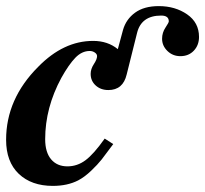

<svg xmlns="http://www.w3.org/2000/svg" viewBox="-25 -596 672 629"><path d="M361 -435 378 -498Q388 -533 417.5 -554.5Q447 -576 495 -576Q549 -576 588 -549Q627 -522 627 -475Q627 -448 610 -430Q593 -412 566 -412Q541 -412 523.5 -429Q506 -446 506 -469Q506 -489 517 -505.5Q528 -522 528 -526Q528 -545 503 -545Q438 -545 424 -488L390 -352Q378 -301 330 -301Q305 -301 288.5 -316Q272 -331 272 -354Q272 -370 282.5 -386Q293 -402 293 -412Q293 -419 285.5 -424Q278 -429 269 -429Q243 -429 221.5 -406.5Q200 -384 176 -341Q123 -243 123 -140Q123 -97 142.5 -74Q162 -51 196 -51Q228 -51 255 -71Q282 -91 318 -142L346 -124Q321 -90 308 -73.5Q295 -57 273.5 -36.5Q252 -16 231 -5Q196 13 148 13Q78 13 36.5 -26.5Q-5 -66 -5 -138Q-5 -272 100 -377Q183 -462 280 -462Q328 -462 361 -435Z"/></svg>

Font: STIX MathJax Latin
Style: Bold Italic
Weight: 700
Italic angle: -16.33°
Designer: MicroPress Inc., with final additions and corrections provided by Coen Hoffman, Elsevier (retired)
Version: Version 1.1.1